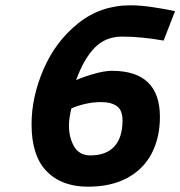

<svg xmlns="http://www.w3.org/2000/svg" viewBox="-20 -692 680 724"><path d="M99 -223Q99 -326 144 -430.5Q189 -535 274 -603.5Q359 -672 472 -672Q509 -672 556 -665Q603 -658 640 -650L597 -539Q512 -554 440 -554Q378 -554 337 -512Q296 -470 267 -390Q297 -403 336 -414Q375 -425 402 -425Q583 -425 583 -251Q583 -173 552 -113.5Q521 -54 460 -21Q399 12 312 12Q212 12 155.5 -46.5Q99 -105 99 -223ZM442 -238Q442 -276 421 -291.5Q400 -307 361 -307Q329 -307 298.5 -299.5Q268 -292 249 -283Q240 -245 240 -219Q240 -173 259.5 -139.5Q279 -106 321 -106Q380 -106 411 -139.5Q442 -173 442 -238Z"/></svg>

Font: Cairo
Style: Bold Italic
Weight: 700
Italic angle: -13°
Designer: Mohamed Gaber, Accademia di Belle Arti di Urbino and others
Foundry: Kief Type Foundry, Accademia di Belle Arti di Urbino and others
Version: Version 3.011